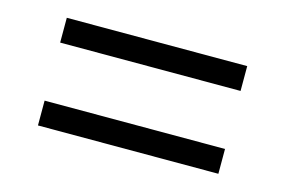

<svg xmlns="http://www.w3.org/2000/svg" viewBox="-48 -577 655 441"><g transform="rotate(15 279.5 -357.0)"><path d="M65 -426V-485H494V-426ZM65 -229V-288H494V-229Z"/></g></svg>

Font: NotoSerifTamilSlanted
Style: Italic
Weight: 400
Italic angle: -12°
Designer: Indian Type Foundry, Tom Grace, and the Monotype Design Team
Foundry: Monotype Imaging Inc.
Version: Version 2.001